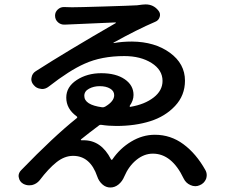

<svg xmlns="http://www.w3.org/2000/svg" viewBox="-20 -793 1001 853"><path d="M422.9 -410.2Q396.5 -410.2 375.5 -398.9Q354.5 -387.7 354.5 -367.2Q354.5 -327.1 433.6 -316.4Q440.4 -315.4 447.3 -319.3Q487.3 -342.8 487.3 -370.1Q487.3 -388.7 469.2 -399.4Q451.2 -410.2 422.9 -410.2ZM612.3 -772.5Q620.1 -773.4 627 -773.4Q662.1 -773.4 683.6 -746.1Q694.3 -733.4 689.5 -717.8Q684.6 -702.1 669.9 -696.3Q589.8 -662.1 484.4 -603.5Q483.4 -603.5 483.9 -602.5Q484.4 -601.6 485.4 -601.6Q522.5 -608.4 566.4 -608.4Q668 -607.4 734.9 -558.6Q801.8 -509.8 801.8 -434.6Q801.8 -369.1 757.8 -322.3Q713.9 -275.4 647 -254.4Q580.1 -233.4 497.1 -233.4Q461.9 -233.4 430.7 -238.3Q422.9 -239.3 418 -234.4Q376 -203.1 339.8 -173.8Q338.9 -172.9 339.4 -171.4Q339.8 -169.9 341.8 -169.9Q346.7 -169.9 351.6 -169.9Q429.7 -169.9 472.7 -85.9Q473.6 -83 476.1 -83Q478.5 -83 479.5 -85Q512.7 -133.8 563 -164.1Q613.3 -194.3 668 -194.3Q738.3 -194.3 794.9 -152.3Q851.6 -110.4 892.6 -37.1Q898.4 -26.4 898.4 -14.6Q898.4 -6.8 895.5 2Q886.7 22.5 866.2 30.3Q857.4 34.2 847.7 34.2Q836.9 34.2 826.2 29.3Q805.7 20.5 795.9 0Q743.2 -110.4 659.2 -110.4Q620.1 -110.4 585.9 -82.5Q551.8 -54.7 532.2 -8.8Q523.4 12.7 506.8 26.4Q490.2 40 470.2 40Q450.2 40 434.6 25.9Q418.9 11.7 412.1 -8.8Q380.9 -100.6 304.7 -100.6Q266.6 -100.6 231 -72.3Q195.3 -43.9 156.2 7.8Q142.6 24.4 122.1 29.3Q116.2 30.3 109.4 30.3Q95.7 30.3 83 23.4Q66.4 13.7 63.5 -4.9Q62.5 -7.8 62.5 -10.7Q62.5 -25.4 74.2 -37.1Q217.8 -185.5 320.3 -267.6Q326.2 -271.5 320.3 -276.4Q274.4 -309.6 274.4 -359.4Q274.4 -407.2 320.8 -437.5Q367.2 -467.8 429.7 -467.8Q495.1 -467.8 534.2 -440.9Q573.2 -414.1 573.2 -371.1Q573.2 -346.7 556.6 -323.2Q555.7 -321.3 556.6 -319.3Q557.6 -317.4 559.6 -318.4Q623 -329.1 662.6 -359.9Q702.1 -390.6 702.1 -433.6Q702.1 -482.4 653.3 -513.2Q604.5 -543.9 532.2 -543.9Q430.7 -543.9 355.5 -509.8Q289.1 -480.5 196.3 -408.2Q182.6 -397.5 167 -397.5Q164.1 -397.5 161.1 -398.4Q141.6 -400.4 129.9 -415Q119.1 -426.8 119.1 -441.4Q119.1 -444.3 120.1 -448.2Q123 -466.8 138.7 -476.6Q277.3 -565.4 494.1 -690.4Q495.1 -691.4 494.6 -692.4Q494.1 -693.4 493.2 -693.4Q274.4 -683.6 268.6 -683.6Q266.6 -683.6 264.6 -683.6Q250 -683.6 238.3 -693.4Q224.6 -705.1 224.6 -723.6Q224.6 -739.3 236.3 -750.5Q248 -761.7 263.7 -761.7Q264.6 -761.7 265.6 -761.7Q285.2 -760.7 299.8 -760.7Q329.1 -760.7 442.4 -764.2Q555.7 -767.6 588.9 -769.5Q599.6 -770.5 612.3 -772.5Z"/></svg>

Font: Gen Jyuu Gothic P Medium
Style: Regular
Weight: 500
Designer: [Source Han Sans]
Ryoko NISHIZUKA  (kana & ideographs); Paul D. Hunt (Latin, Greek & Cyrillic); Wenlong ZHANG  (bopomofo
Version: Version 1.002.20150607